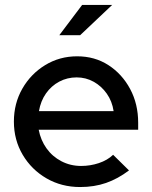

<svg xmlns="http://www.w3.org/2000/svg" viewBox="-20 -745 613 774"><path d="M303 9Q228 9 167.5 -26Q107 -61 71.5 -121Q36 -181 36 -255Q36 -328 70 -387.5Q104 -447 162 -482.5Q220 -518 291 -518Q362 -518 417 -482.5Q472 -447 504.5 -386.5Q537 -326 537 -250V-222H136Q144 -180 167.5 -147Q191 -114 227.5 -95Q264 -76 307 -76Q344 -76 378.5 -87.5Q413 -99 436 -121L500 -58Q455 -24 407.5 -7.5Q360 9 303 9ZM137 -297H438Q432 -337 410.5 -367.5Q389 -398 357.5 -415.5Q326 -433 289 -433Q251 -433 219 -416Q187 -399 165.5 -368.5Q144 -338 137 -297ZM219 -603 311 -725H432L303 -603Z"/></svg>

Font: Red Hat Display SemiBold
Style: Regular
Weight: 600
Designer: Pentagram, MCKL
Foundry: Pentagram, MCKL
Version: Version 1.023